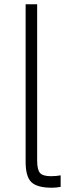

<svg xmlns="http://www.w3.org/2000/svg" viewBox="-20 -866 329 899"><path d="M100 -108V-846H154V-114Q154 -71 167.5 -56Q181 -41 218 -41Q244 -41 264 -45V9Q244 13 223 13Q155 13 127.5 -12.5Q100 -38 100 -108Z"/></svg>

Font: Biryani UltraLight
Style: Regular
Weight: 250
Designer: Dan Reynolds and Mathieu Réguer
Foundry: Dan Reynolds and Mathieu Réguer
Version: Version 1.003; ttfautohint (v1.1) -l 5 -r 5 -G 72 -x 0 -D la